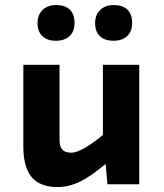

<svg xmlns="http://www.w3.org/2000/svg" viewBox="-20 -736 654 767"><path d="M129.9 -644Q129.9 -675.8 149.9 -695.8Q169.9 -715.8 204.1 -715.8Q240.2 -715.8 259 -697.5Q277.8 -679.2 277.8 -644Q277.8 -609.9 257.8 -591.6Q237.8 -573.2 203.1 -573.2Q168.5 -573.2 149.2 -591.6Q129.9 -609.9 129.9 -644ZM359.9 -644Q359.9 -675.8 379.9 -695.8Q399.9 -715.8 434.1 -715.8Q470.2 -715.8 489 -697.5Q507.8 -679.2 507.8 -644Q507.8 -609.9 487.8 -591.6Q467.8 -573.2 433.1 -573.2Q398.4 -573.2 379.2 -591.6Q359.9 -609.9 359.9 -644ZM536.1 0H409.2L401.9 -81.1Q342.8 -31.2 298.6 -10Q254.4 11.2 210 11.2Q139.2 11.2 106.2 -28.8Q73.2 -68.8 73.2 -149.9V-477.1H217.8V-176.8Q217.8 -150.9 228.8 -138.4Q239.7 -126 265.1 -126Q304.7 -126 391.1 -196.8V-477.1H536.1Z"/></svg>

Font: IntelOne Mono Bold
Style: Regular
Weight: 700
Designer: Fred Shallcrass
Foundry: Frere-Jones Type LLC
Version: Version 1.200;hotconv 1.1.0;makeotfexe 2.6.0;FJTRelease1.2